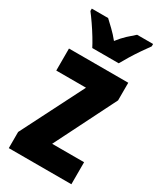

<svg xmlns="http://www.w3.org/2000/svg" viewBox="-194 -836 762 906"><g transform="rotate(30 187.5 -383.0)"><path d="M357 0H16V-88L189 -429H27V-549H350V-453L183 -120H357ZM121 -606Q112 -624 95 -652Q78 -680 59 -707.5Q40 -735 26 -753V-766H115Q130 -752 151.5 -731.5Q173 -711 193 -686Q214 -713 234.5 -732Q255 -751 273 -766H360V-753Q346 -734 327.5 -707Q309 -680 292.5 -653Q276 -626 265 -606Z"/></g></svg>

Font: Noto Sans Gurmukhi ExtraCondensed ExtraBold
Style: Regular
Weight: 800
Width: 2
Designer: Jelle Bosma - Monotype Design Team
Foundry: Monotype Imaging Inc.
Version: Version 2.004; ttfautohint (v1.8.4.7-5d5b)